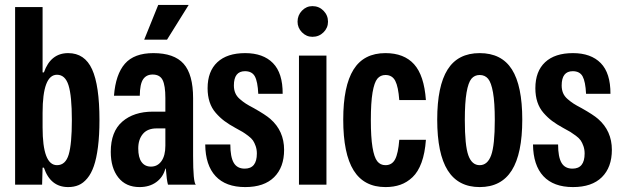

<svg xmlns="http://www.w3.org/2000/svg" viewBox="-20 -758 2550 788"><path d="M259.8 9.8Q187 9.8 160.2 -69.8H154.8L152.8 0H42V-729H154.8V-460.9H160.2Q188 -540 259.8 -540Q327.6 -540 357.9 -473.6Q388.2 -407.2 388.2 -265.1Q388.2 -202.6 382.1 -155Q376 -107.4 365.2 -76.4Q354.5 -45.4 338.1 -25.9Q321.8 -6.3 302.7 1.7Q283.7 9.8 259.8 9.8ZM154.8 -234.9Q154.8 -80.1 213.9 -80.1Q249 -80.1 262 -123.8Q274.9 -167.5 274.9 -265.1Q274.9 -364.7 261.2 -408Q247.6 -451.2 213.9 -451.2Q154.8 -451.2 154.8 -294.9Z M552.7 9.8Q496.6 9.8 465.6 -29.5Q434.6 -68.8 434.6 -134.8Q434.6 -217.8 481.9 -258.8Q529.3 -299.8 607.4 -299.8H658.7V-356Q658.7 -406.7 647.5 -429.4Q636.2 -452.1 606.4 -452.1Q580.6 -452.1 567.4 -432.6Q554.2 -413.1 553.7 -365.2H447.8Q454.6 -453.1 492.7 -496.6Q530.8 -540 609.4 -540Q694.8 -540 733.6 -496.3Q772.5 -452.6 772.5 -355V-118.2Q772.5 -9.8 783.7 0H669.4Q664.1 -18.6 660.6 -65.9H658.7Q649.4 -30.8 621.3 -10.5Q593.3 9.8 552.7 9.8ZM547.4 -148.9Q547.4 -111.8 561 -93Q574.7 -74.2 599.6 -74.2Q626.5 -74.2 642.6 -96.7Q658.7 -119.1 658.7 -160.2V-231H622.6Q585.4 -231 566.4 -208.3Q547.4 -185.5 547.4 -148.9ZM571.8 -595.2 629.4 -737.8H754.4L665.5 -595.2Z M986.3 9.8Q906.7 9.8 865 -34.9Q823.2 -79.6 822.3 -165H925.3Q925.3 -114.3 939.2 -90.1Q953.1 -65.9 984.4 -65.9Q1034.2 -65.9 1034.2 -127.9Q1034.2 -144.5 1029.3 -158.4Q1024.4 -172.4 1018.3 -181.4Q1012.2 -190.4 998.5 -200.7Q984.9 -210.9 975.6 -216.6Q966.3 -222.2 946.3 -232.9Q919.4 -247.6 900.9 -261.5Q882.3 -275.4 865.5 -294.7Q848.6 -314 840.3 -339.4Q832 -364.7 832 -396Q832 -465.3 872.1 -502.7Q912.1 -540 986.3 -540Q1060.1 -540 1100.3 -499Q1140.6 -458 1140.1 -373H1040Q1037.6 -423.3 1025.9 -444.6Q1014.2 -465.8 985.4 -465.8Q939.9 -465.8 939.9 -407.2Q939.9 -390.1 945.6 -376.5Q951.2 -362.8 964.1 -351.6Q977.1 -340.3 988.8 -332.8Q1000.5 -325.2 1022 -314Q1069.8 -287.1 1089.4 -270Q1146 -220.7 1146 -143.1Q1146 -71.3 1105 -30.8Q1064 9.8 986.3 9.8Z M1207 0V-529.8H1319.8V0ZM1201.2 -668.9Q1201.2 -695.3 1219.2 -714.1Q1237.3 -732.9 1262.2 -732.9Q1289.1 -732.9 1307.6 -714.1Q1326.2 -695.3 1326.2 -668.9Q1326.2 -643.6 1307.6 -625.2Q1289.1 -606.9 1262.2 -606.9Q1237.3 -606.9 1219.2 -625.5Q1201.2 -644 1201.2 -668.9Z M1562 9.8Q1474.1 9.8 1431.4 -58.6Q1388.7 -127 1388.7 -267.1Q1388.7 -404.8 1430.9 -472.4Q1473.1 -540 1562 -540Q1638.2 -540 1679.4 -494.4Q1720.7 -448.7 1728 -347.2H1618.7Q1614.7 -401.9 1602.3 -426Q1589.8 -450.2 1562 -450.2Q1541.5 -450.2 1528.8 -435.1Q1516.1 -419.9 1509 -378.4Q1502 -336.9 1502 -265.1Q1502 -194.8 1508.8 -153.6Q1515.6 -112.3 1528.3 -96.2Q1541 -80.1 1562 -80.1Q1588.9 -80.1 1601.6 -104.2Q1614.3 -128.4 1618.7 -184.1H1728Q1724.1 -129.4 1710 -90.8Q1695.8 -52.2 1673.1 -30.8Q1650.4 -9.3 1623.3 0.2Q1596.2 9.8 1562 9.8Z M1948.7 9.8Q1860.8 9.8 1817.6 -58.6Q1774.4 -127 1774.4 -267.1Q1774.4 -404.8 1816.9 -472.4Q1859.4 -540 1948.7 -540Q2038.6 -540 2081.1 -472.9Q2123.5 -405.8 2123.5 -267.1Q2123.5 -127 2080.3 -58.6Q2037.1 9.8 1948.7 9.8ZM1887.7 -265.1Q1887.7 -161.1 1902.1 -120.6Q1916.5 -80.1 1948.7 -80.1Q1981 -80.1 1995.8 -120.8Q2010.7 -161.6 2010.7 -265.1Q2010.7 -337.4 2003.4 -378.4Q1996.1 -419.4 1983.2 -434.8Q1970.2 -450.2 1948.7 -450.2Q1927.7 -450.2 1914.8 -434.8Q1901.9 -419.4 1894.8 -378.2Q1887.7 -336.9 1887.7 -265.1Z M2331.5 9.8Q2252 9.8 2210.2 -34.9Q2168.5 -79.6 2167.5 -165H2270.5Q2270.5 -114.3 2284.4 -90.1Q2298.3 -65.9 2329.6 -65.9Q2379.4 -65.9 2379.4 -127.9Q2379.4 -144.5 2374.5 -158.4Q2369.6 -172.4 2363.5 -181.4Q2357.4 -190.4 2343.8 -200.7Q2330.1 -210.9 2320.8 -216.6Q2311.5 -222.2 2291.5 -232.9Q2264.6 -247.6 2246.1 -261.5Q2227.5 -275.4 2210.7 -294.7Q2193.8 -314 2185.5 -339.4Q2177.2 -364.7 2177.2 -396Q2177.2 -465.3 2217.3 -502.7Q2257.3 -540 2331.5 -540Q2405.3 -540 2445.6 -499Q2485.8 -458 2485.4 -373H2385.3Q2382.8 -423.3 2371.1 -444.6Q2359.4 -465.8 2330.6 -465.8Q2285.2 -465.8 2285.2 -407.2Q2285.2 -390.1 2290.8 -376.5Q2296.4 -362.8 2309.3 -351.6Q2322.3 -340.3 2334 -332.8Q2345.7 -325.2 2367.2 -314Q2415 -287.1 2434.6 -270Q2491.2 -220.7 2491.2 -143.1Q2491.2 -71.3 2450.2 -30.8Q2409.2 9.8 2331.5 9.8Z"/></svg>

Font: Lumene Sans Condensed
Style: Bold
Weight: 600
Width: 3
Designer: Deni Anggara
Version: Version 1.003;Glyphs 3.1.2 (3151)